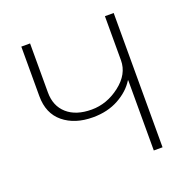

<svg xmlns="http://www.w3.org/2000/svg" viewBox="-125 -825 933 946"><g transform="rotate(-20 341.0 -352.0)"><path d="M85 -444.3V-704.1H130.9V-447.3Q130.9 -376 177.2 -335Q223.6 -293.9 305.7 -293.9Q385.7 -293.9 454.6 -347.2Q523.4 -400.4 523.4 -472.7V-704.1H569.3V0H523.4V-368.2H521.5Q492.2 -320.3 434.1 -288.1Q376 -255.9 298.8 -255.9Q204.1 -255.9 144.5 -304.7Q85 -353.5 85 -444.3Z"/></g></svg>

Font: Gothic A1 ExtraLight
Style: Regular
Weight: 275
Designer: HanYang I&C Co.,Ltd.
Foundry: HanYang I&C Co.,Ltd.
Version: Version 2.50